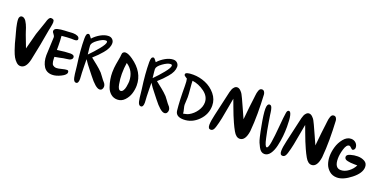

<svg xmlns="http://www.w3.org/2000/svg" viewBox="-14 -1363 4107 2059"><g transform="rotate(20 2039.5 -333.0)"><path d="M339 -604Q357 -604 366.5 -597Q376 -590 376 -569Q376 -550 368.5 -514Q361 -478 360 -473Q331 -298 291 -112Q267 -7 203 -7Q179 -7 157 -27.5Q135 -48 120 -74.5Q105 -101 90 -144Q75 -187 67.5 -214.5Q60 -242 50 -282Q46 -296 37.5 -327.5Q29 -359 24 -379Q19 -399 14.5 -426Q10 -453 10 -474Q10 -490 18.5 -501.5Q27 -513 43 -513Q56 -513 68 -504Q80 -495 88.5 -482.5Q97 -470 106.5 -449.5Q116 -429 121 -414Q126 -399 133.5 -375.5Q141 -352 145 -342Q183 -239 197 -206Q206 -236 221 -296.5Q236 -357 245 -388Q252 -411 270.5 -461.5Q289 -512 297 -539Q314 -604 339 -604Z M690 -489Q689 -469 651 -469Q646 -469 635.5 -469.5Q625 -470 620 -470Q574 -470 509 -463Q514 -415 514 -350V-304Q612 -318 664 -318Q709 -318 709 -288Q709 -274 697.5 -265Q686 -256 673.5 -253.5Q661 -251 638.5 -248Q616 -245 609 -244Q602 -243 567.5 -235Q533 -227 514 -225Q514 -220 515 -201Q516 -182 517 -175Q518 -168 522 -154.5Q526 -141 532 -135.5Q538 -130 549 -125Q560 -120 575 -120Q595 -120 632.5 -130Q670 -140 691 -140Q709 -140 709 -118Q709 -90 654.5 -63Q600 -36 556 -36Q490 -36 458.5 -86Q427 -136 427 -213Q427 -245 431.5 -315.5Q436 -386 436 -419Q436 -435 421 -452.5Q406 -470 406 -480Q406 -494 415.5 -503.5Q425 -513 445.5 -517.5Q466 -522 480 -524Q494 -526 522.5 -527.5Q551 -529 558 -529L606 -532H619Q646 -532 668 -522Q690 -512 690 -489Z M1048 -574Q1048 -546 1035 -517Q1022 -488 994.5 -456Q967 -424 949.5 -406.5Q932 -389 897 -357Q908 -348 932 -329Q956 -310 970.5 -298.5Q985 -287 1004.5 -269.5Q1024 -252 1038 -237Q1048 -226 1064 -203Q1080 -180 1087 -172Q1090 -168 1099 -158Q1108 -148 1112 -142.5Q1116 -137 1120 -127Q1124 -117 1124 -106Q1124 -88 1114.5 -75Q1105 -62 1087 -62Q1043 -62 959 -171Q951 -182 923.5 -216Q896 -250 879 -273Q862 -296 847 -320Q848 -298 848 -245.5Q848 -193 850 -165Q850 -159 852 -134Q854 -109 854 -96Q854 -43 826 -43Q813 -43 804 -54.5Q795 -66 790.5 -87Q786 -108 783.5 -127.5Q781 -147 778.5 -174.5Q776 -202 774 -215Q749 -390 749 -520Q749 -553 755.5 -567.5Q762 -582 780 -582Q791 -578 815 -543Q849 -581 896 -607.5Q943 -634 986 -634Q1013 -634 1030.5 -616.5Q1048 -599 1048 -574ZM973 -579Q939 -579 885.5 -540.5Q832 -502 832 -471Q832 -454 842 -371Q895 -424 942.5 -482.5Q990 -541 990 -565Q990 -579 973 -579Z M1217 -530Q1248 -530 1300 -494Q1449 -390 1449 -238Q1449 -191 1434.5 -144.5Q1420 -98 1385.5 -61.5Q1351 -25 1303 -25Q1260 -25 1228.5 -51.5Q1197 -78 1182 -121Q1167 -164 1160.5 -203.5Q1154 -243 1154 -282Q1154 -306 1156.5 -332.5Q1159 -359 1162 -376Q1165 -393 1170.5 -424Q1176 -455 1178 -467Q1178 -470 1179.5 -486.5Q1181 -503 1183 -509Q1185 -515 1193.5 -522.5Q1202 -530 1217 -530ZM1266 -429Q1256 -369 1256 -301Q1256 -245 1267 -185Q1278 -125 1305 -125Q1322 -125 1334 -144Q1346 -163 1350.5 -189.5Q1355 -216 1356.5 -231.5Q1358 -247 1358 -254Q1356 -370 1266 -429Z M1788 -574Q1788 -546 1775 -517Q1762 -488 1734.5 -456Q1707 -424 1689.5 -406.5Q1672 -389 1637 -357Q1648 -348 1672 -329Q1696 -310 1710.5 -298.5Q1725 -287 1744.5 -269.5Q1764 -252 1778 -237Q1788 -226 1804 -203Q1820 -180 1827 -172Q1830 -168 1839 -158Q1848 -148 1852 -142.5Q1856 -137 1860 -127Q1864 -117 1864 -106Q1864 -88 1854.5 -75Q1845 -62 1827 -62Q1783 -62 1699 -171Q1691 -182 1663.5 -216Q1636 -250 1619 -273Q1602 -296 1587 -320Q1588 -298 1588 -245.5Q1588 -193 1590 -165Q1590 -159 1592 -134Q1594 -109 1594 -96Q1594 -43 1566 -43Q1553 -43 1544 -54.5Q1535 -66 1530.5 -87Q1526 -108 1523.5 -127.5Q1521 -147 1518.5 -174.5Q1516 -202 1514 -215Q1489 -390 1489 -520Q1489 -553 1495.5 -567.5Q1502 -582 1520 -582Q1531 -578 1555 -543Q1589 -581 1636 -607.5Q1683 -634 1726 -634Q1753 -634 1770.5 -616.5Q1788 -599 1788 -574ZM1713 -579Q1679 -579 1625.5 -540.5Q1572 -502 1572 -471Q1572 -454 1582 -371Q1635 -424 1682.5 -482.5Q1730 -541 1730 -565Q1730 -579 1713 -579Z M2284 -311Q2284 -212 2211.5 -139.5Q2139 -67 2044 -67Q1956 -67 1948 -132Q1936 -242 1936 -410Q1936 -466 1929 -492Q1925 -495 1914.5 -501Q1904 -507 1898 -513Q1892 -519 1892 -528Q1892 -555 1979 -555Q2051 -555 2120 -526.5Q2189 -498 2236.5 -440.5Q2284 -383 2284 -311ZM1994 -491Q1994 -463 2000 -401Q2006 -339 2006 -307Q2006 -292 2004 -263Q2002 -234 2002 -220Q2002 -206 2010.5 -174.5Q2019 -143 2019 -125Q2023 -126 2038.5 -129Q2054 -132 2063.5 -135Q2073 -138 2082 -143Q2132 -170 2165 -218.5Q2198 -267 2198 -317Q2198 -386 2132 -434Q2066 -482 1994 -491Z M2764 -614Q2770 -506 2770 -399Q2770 -297 2761 -195Q2744 -79 2680 -79Q2639 -79 2607 -136Q2586 -173 2565.5 -218.5Q2545 -264 2534 -292Q2523 -320 2500.5 -379.5Q2478 -439 2471 -459Q2464 -423 2451.5 -350.5Q2439 -278 2427.5 -220.5Q2416 -163 2400 -112Q2399 -110 2396.5 -103Q2394 -96 2392.5 -93Q2391 -90 2388 -84.5Q2385 -79 2382 -76Q2379 -73 2375 -70Q2371 -67 2366 -65.5Q2361 -64 2355 -64Q2325 -64 2325 -109Q2325 -152 2343 -228Q2401 -489 2408 -513Q2414 -534 2419.5 -547.5Q2425 -561 2438.5 -575Q2452 -589 2470 -589Q2490 -589 2508.5 -571Q2527 -553 2535 -538Q2543 -523 2557 -494Q2574 -459 2604 -390.5Q2634 -322 2649 -290Q2665 -457 2677 -543Q2678 -548 2680 -569.5Q2682 -591 2684.5 -602Q2687 -613 2692 -628.5Q2697 -644 2705.5 -651.5Q2714 -659 2727 -659Q2744 -659 2753.5 -645Q2763 -631 2764 -614Z M3077 -541Q3115 -541 3115 -373Q3115 -321 3109.5 -266Q3104 -211 3090.5 -151.5Q3077 -92 3050 -54Q3023 -16 2985 -16Q2965 -16 2948.5 -28Q2932 -40 2918.5 -65.5Q2905 -91 2896 -112.5Q2887 -134 2878 -173Q2869 -212 2865.5 -230Q2862 -248 2855 -285Q2830 -414 2830 -476Q2830 -534 2860 -534Q2869 -534 2876 -527Q2883 -520 2887 -507Q2891 -494 2893.5 -483Q2896 -472 2898 -455Q2900 -438 2901 -432Q2903 -420 2913 -356.5Q2923 -293 2929.5 -261.5Q2936 -230 2946 -183Q2956 -136 2965.5 -114Q2975 -92 2985 -92Q3003 -92 3014.5 -162.5Q3026 -233 3035.5 -348.5Q3045 -464 3053 -510Q3058 -541 3077 -541Z M3584 -614Q3590 -506 3590 -399Q3590 -297 3581 -195Q3564 -79 3500 -79Q3459 -79 3427 -136Q3406 -173 3385.5 -218.5Q3365 -264 3354 -292Q3343 -320 3320.5 -379.5Q3298 -439 3291 -459Q3284 -423 3271.5 -350.5Q3259 -278 3247.5 -220.5Q3236 -163 3220 -112Q3219 -110 3216.5 -103Q3214 -96 3212.5 -93Q3211 -90 3208 -84.5Q3205 -79 3202 -76Q3199 -73 3195 -70Q3191 -67 3186 -65.5Q3181 -64 3175 -64Q3145 -64 3145 -109Q3145 -152 3163 -228Q3221 -489 3228 -513Q3234 -534 3239.5 -547.5Q3245 -561 3258.5 -575Q3272 -589 3290 -589Q3310 -589 3328.5 -571Q3347 -553 3355 -538Q3363 -523 3377 -494Q3394 -459 3424 -390.5Q3454 -322 3469 -290Q3485 -457 3497 -543Q3498 -548 3500 -569.5Q3502 -591 3504.5 -602Q3507 -613 3512 -628.5Q3517 -644 3525.5 -651.5Q3534 -659 3547 -659Q3564 -659 3573.5 -645Q3583 -631 3584 -614Z M3807 -488Q3840 -488 3862 -466.5Q3884 -445 3884 -413Q3884 -402 3876 -392Q3868 -382 3857 -382Q3851 -382 3836.5 -397Q3822 -412 3813 -412Q3781 -412 3762.5 -350.5Q3744 -289 3744 -240Q3744 -134 3814 -134Q3859 -134 3901.5 -166Q3944 -198 3965 -242Q3957 -242 3929.5 -242.5Q3902 -243 3887.5 -244.5Q3873 -246 3853 -250Q3833 -254 3824 -263.5Q3815 -273 3815 -287Q3815 -311 3855.5 -323Q3896 -335 3938 -335Q3981 -335 4015.5 -316Q4050 -297 4050 -254Q4050 -185 3961.5 -115Q3873 -45 3802 -45Q3750 -45 3715 -75.5Q3680 -106 3666 -147Q3652 -188 3652 -234Q3652 -284 3668 -340Q3684 -396 3721.5 -442Q3759 -488 3807 -488Z"/></g></svg>

Font: Because We Mentor
Style: Regular
Weight: 400
Designer: Liz Wetzel, Aaron Williamson, Russ McMullin
Foundry: Red Hat
Version: Version 1.000